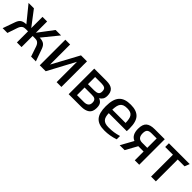

<svg xmlns="http://www.w3.org/2000/svg" viewBox="268 -1655 2786 2786"><g transform="rotate(45 1661.0 -262.0)"><path d="M14 -525H124L300 -294V-525H395V-294L569 -525H681L484 -283Q532 -283 566.5 -264.5Q601 -246 621 -191L689 0H591L538 -156Q530 -179 519.5 -193Q509 -207 497 -215Q485 -223 471.5 -225.5Q458 -228 444 -228H395V0H300V-228H252Q238 -228 224.5 -225.5Q211 -223 199 -215Q187 -207 176.5 -193Q166 -179 158 -156L105 0H7L75 -191Q95 -246 129 -264.5Q163 -283 211 -283Z M769 -525H867V-113L1090 -525H1213V0H1115V-418L891 0H769Z M1362 -525H1612Q1701 -525 1739 -489Q1777 -453 1777 -382Q1777 -340 1761 -314Q1745 -288 1715 -271Q1748 -260 1770 -233.5Q1792 -207 1792 -147Q1792 -67 1745.5 -33.5Q1699 0 1619 0H1362ZM1457 -448V-301H1586Q1629 -301 1654 -315.5Q1679 -330 1679 -372Q1679 -420 1654 -434Q1629 -448 1586 -448ZM1457 -232V-76H1601Q1644 -76 1669 -95.5Q1694 -115 1694 -157Q1694 -181 1687.5 -195.5Q1681 -210 1669 -218.5Q1657 -227 1639.5 -229.5Q1622 -232 1601 -232Z M1968 -217Q1969 -179 1976.5 -151Q1984 -123 2000.5 -104.5Q2017 -86 2044 -77Q2071 -68 2112 -68Q2171 -68 2217.5 -75Q2264 -82 2318 -98V-30Q2211 7 2102 7Q2038 7 1993.5 -8.5Q1949 -24 1920.5 -56.5Q1892 -89 1879 -139Q1866 -189 1866 -257Q1866 -331 1880.5 -383Q1895 -435 1925 -468Q1955 -501 2000.5 -516Q2046 -531 2108 -531Q2226 -531 2282.5 -472Q2339 -413 2339 -275Q2339 -262 2338.5 -246.5Q2338 -231 2337 -217ZM2241 -289Q2240 -332 2234 -363.5Q2228 -395 2213.5 -416Q2199 -437 2173.5 -447Q2148 -457 2108 -457Q2066 -457 2040 -447Q2014 -437 1998.5 -416Q1983 -395 1976.5 -363.5Q1970 -332 1968 -289Z M2810 -524V0H2719V-181H2610L2510 0H2409L2517 -195Q2428 -230 2428 -358Q2428 -449 2471 -486.5Q2514 -524 2604 -524ZM2613 -449Q2565 -449 2543.5 -429.5Q2522 -410 2522 -358Q2522 -256 2613 -256H2719V-449Z M2894 -525H3321L3291 -449H3151V0H3053V-449H2894Z"/></g></svg>

Font: BM YEONSUNG
Style: Regular
Weight: 400
Designer: Bongjin Kim; Myungsoo Han; Jaehyun Keum; Jihee Min; Dokyung Lee; Chorong Kim; Jooyeon Kang; Sang-a Kim;
Foundry: Sandoll Communications Inc.
Version: Version 1.000;PS 1;hotconv 16.6.51;makeotf.lib2.5.65220